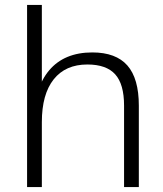

<svg xmlns="http://www.w3.org/2000/svg" viewBox="-20 -760 664 780"><path d="M484 -331Q484 -418 448 -458Q412 -498 335 -498Q246 -498 198 -437.5Q150 -377 150 -264L117 -199L118 -264Q118 -401 179.5 -474Q241 -547 355 -547Q451 -547 497.5 -494Q544 -441 544 -331V0H484ZM90 -740H150V-357V0H90Z"/></svg>

Font: Pathway Extreme 8pt Thin
Style: Regular
Weight: 100
Designer: Eduardo Rodriguez Tunni
Foundry: Eduardo Rodriguez Tunni
Version: Version 1.000